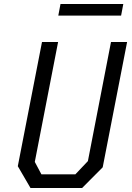

<svg xmlns="http://www.w3.org/2000/svg" viewBox="-20 -940 660 960"><path d="M132.5 0H390.5L493.5 -103.5L615.5 -730H535L419.5 -134.5L357 -68.5H187L154 -130.5L270.5 -730H190L69 -109ZM271.5 -862H585.5L596.5 -920H282.5Z"/></svg>

Font: Monaspace Krypton Light
Style: Italic
Weight: 300
Italic angle: -11°
Designer: Riley Cran & the Lettermatic Team
Foundry: Lettermatic
Version: Version 1.101 (Monaspace Krypton)